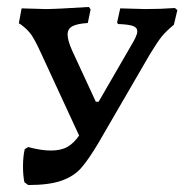

<svg xmlns="http://www.w3.org/2000/svg" viewBox="-20 -525 529 551"><path d="M489 -496 479 -454Q456 -435 444 -420Q432 -405 410 -369L262 -114Q234 -67 213 -43Q192 -19 156.5 -6.5Q121 6 61 6L50 -2Q46 -22 46 -47Q46 -76 51 -97L61 -103Q98 -93 126 -93Q155 -93 173.5 -103.5Q192 -114 207 -136L97 -374Q81 -409 70 -425Q59 -441 38 -456L34 -458L42 -501L111 -499Q141 -499 235 -505L240 -498L232 -459Q201 -457 187.5 -449.5Q174 -442 174 -426Q174 -409 187 -380L255 -233H263L355 -392Q363 -405 368.5 -416.5Q374 -428 374 -435Q374 -446 361.5 -450.5Q349 -455 319 -456L316 -460L325 -501L397 -499Q443 -499 482 -502Z"/></svg>

Font: Alegreya SC Medium
Style: Italic
Weight: 500
Italic angle: -7°
Designer: Juan Pablo del Peral
Foundry: Huerta Tipografica
Version: Version 2.007; ttfautohint (v1.6)